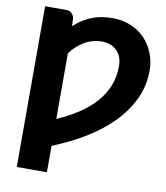

<svg xmlns="http://www.w3.org/2000/svg" viewBox="-96 -815 919 1061"><g transform="rotate(10 363.5 -285.0)"><path d="M239.5 -134Q307 -163.5 360.8 -199Q414.5 -234.5 452 -277.2Q489.5 -320 509.8 -370.8Q530 -421.5 530 -481Q530 -509 521.5 -531Q513 -553 497.5 -568Q482 -583 460.5 -591Q439 -599 413.5 -599Q362 -599 316.5 -572.5Q271 -546 239.5 -501.5ZM236 -654Q264.5 -679.5 291.5 -695.5Q318.5 -711.5 344.8 -720.5Q371 -729.5 397 -733Q423 -736.5 449.5 -736.5Q491 -736.5 526 -726.2Q561 -716 589 -698.2Q617 -680.5 638 -656.5Q659 -632.5 673 -604.8Q687 -577 694 -547.2Q701 -517.5 701 -488.5Q701 -400 665 -324.5Q629 -249 566.5 -186Q504 -123 420 -72.2Q336 -21.5 239.5 17V165.5H70.5V-736.5H194.5Q201 -736.5 208 -733.2Q215 -730 220.8 -724.2Q226.5 -718.5 230.2 -710.8Q234 -703 234.5 -694Z"/></g></svg>

Font: Lato 2
Style: Regular
Weight: 900
Designer: Lukasz Dziedzic with Adam Twardoch and Botio Nikoltchev
Foundry: tyPoland Lukasz Dziedzic
Version: Version 2.015; 2015-08-06; http://www.latofonts.com/